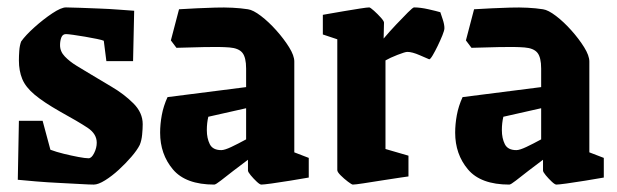

<svg xmlns="http://www.w3.org/2000/svg" viewBox="-20 -487 1664 518"><path d="M233 11Q222 11 196.5 9.5Q171 8 139.5 6.5Q108 5 78 2.5Q48 0 28 -2L31 -161H95L116 -83Q132 -77 152.5 -72Q173 -67 191.5 -63.5Q210 -60 219 -60Q227 -60 234 -74Q241 -88 241 -102Q241 -126 216 -142.5Q191 -159 142 -186Q98 -211 73.5 -231.5Q49 -252 40 -274Q31 -296 31 -324Q31 -336 32 -350Q33 -364 37 -375Q49 -392 73 -413.5Q97 -435 121 -451Q145 -467 158 -467Q171 -467 195 -466Q219 -465 247 -464Q275 -463 300.5 -461Q326 -459 342 -458L339 -322H267L260 -377Q256 -379 241.5 -382Q227 -385 209.5 -388Q192 -391 177.5 -393Q163 -395 158 -395Q149 -395 145.5 -386Q142 -377 142 -365Q142 -348 155 -334.5Q168 -321 186 -310Q204 -299 219 -290Q247 -273 281 -253Q315 -233 340 -208Q365 -183 365 -152Q365 -140 363.5 -124Q362 -108 357 -96Q350 -82 334.5 -64Q319 -46 300.5 -29Q282 -12 263.5 -0.5Q245 11 233 11Z M558 11Q481 11 446.5 -30Q412 -71 412 -129Q412 -152 416.5 -176.5Q421 -201 432 -225L644 -252V-302Q644 -332 634 -344.5Q624 -357 599 -359Q573 -361 531 -360Q489 -359 456 -358L441 -378L463 -462Q511 -465 560.5 -466.5Q610 -468 649 -462Q663 -460 684 -444Q705 -428 725.5 -405Q746 -382 760 -359.5Q774 -337 774 -321V-76L813 -61V-8Q790 -4 762.5 0.5Q735 5 713 8Q691 11 685 11Q681 11 672.5 3Q664 -5 656.5 -14Q649 -23 649 -27V-56Q630 -42 610 -26.5Q590 -11 576 0Q562 11 558 11ZM538 -136Q538 -114 546 -98Q554 -82 577 -82Q586 -82 604 -90.5Q622 -99 644 -111V-195L542 -172Q538 -155 538 -136Z M932 11Q929 11 918.5 3Q908 -5 899 -14Q890 -23 890 -28V-381L851 -394V-447Q851 -447 868 -450Q885 -453 908.5 -457Q932 -461 951.5 -464Q971 -467 976 -467Q979 -467 989 -458Q999 -449 1007.5 -439.5Q1016 -430 1016 -426L1015 -383Q1031 -402 1049 -421Q1067 -440 1080.5 -453.5Q1094 -467 1097 -467Q1114 -467 1136 -462Q1158 -457 1168 -454Q1170 -448 1174.5 -434.5Q1179 -421 1179 -411Q1179 -405 1173.5 -391.5Q1168 -378 1161 -363.5Q1154 -349 1147.5 -338Q1141 -327 1138 -327Q1133 -329 1112.5 -338Q1092 -347 1079 -347Q1073 -347 1052.5 -339Q1032 -331 1020 -324V-85L1082 -67V-11Q1082 -11 1061 -8Q1040 -5 1012 -0.5Q984 4 961 7.5Q938 11 932 11Z M1354 11Q1277 11 1242.5 -30Q1208 -71 1208 -129Q1208 -152 1212.5 -176.5Q1217 -201 1228 -225L1440 -252V-302Q1440 -332 1430 -344.5Q1420 -357 1395 -359Q1369 -361 1327 -360Q1285 -359 1252 -358L1237 -378L1259 -462Q1307 -465 1356.5 -466.5Q1406 -468 1445 -462Q1459 -460 1480 -444Q1501 -428 1521.5 -405Q1542 -382 1556 -359.5Q1570 -337 1570 -321V-76L1609 -61V-8Q1586 -4 1558.5 0.5Q1531 5 1509 8Q1487 11 1481 11Q1477 11 1468.5 3Q1460 -5 1452.5 -14Q1445 -23 1445 -27V-56Q1426 -42 1406 -26.5Q1386 -11 1372 0Q1358 11 1354 11ZM1334 -136Q1334 -114 1342 -98Q1350 -82 1373 -82Q1382 -82 1400 -90.5Q1418 -99 1440 -111V-195L1338 -172Q1334 -155 1334 -136Z"/></svg>

Font: Grenze Gotisch
Style: Bold
Weight: 700
Designer: Renata Polastri
Foundry: Omnibus-Type
Version: Version 1.001